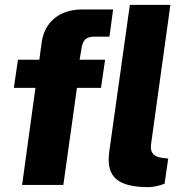

<svg xmlns="http://www.w3.org/2000/svg" viewBox="-20 -762 761 791"><path d="M590 9C613 9 637 3 658 -5L673 -109L651 -111C604 -117 598 -142 603 -173L682 -742H515L432 -151C421 -76 419 9 590 9ZM413 -516H308L315 -557C320 -597 334 -611 368 -611H431L446 -723H318C226 -723 164 -672 152 -589L142 -516H54L37 -400H126L71 0H241L297 -400H396Z"/></svg>

Font: United Sans ExtraBold
Style: Italic
Weight: 800
Italic angle: -8°
Designer: Pablo Impallari, Rodrigo Fuenzalida (Modified by Dan O. Williams)
Version: Version 1.000;PS 001.000;hotconv 1.0.88;makeotf.lib2.5.64775